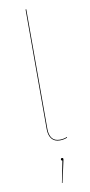

<svg xmlns="http://www.w3.org/2000/svg" viewBox="-105 -771 492 1052"><g transform="rotate(-10 140.5 -245.0)"><path d="M119 -65V-730L123 -731V-65Q123 -32 137 -13.5Q151 5 180 5Q202 5 221 -3V1Q202 9 180 9Q150 9 134.5 -10.5Q119 -30 119 -65ZM181 113Q181 117 179 124L153 241H150L174 120Q167 119 167 113Q167 106 174 106Q181 106 181 113Z"/></g></svg>

Font: FiraGO Four
Style: Regular
Weight: 100
Designer: bBox Type
Foundry: bBox Type GmbH
Version: Version 1.001